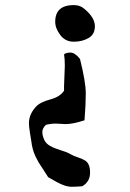

<svg xmlns="http://www.w3.org/2000/svg" viewBox="-20 -753 503 742"><path d="M193.4 -668.9Q193.4 -733.4 265.6 -733.4Q291 -733.4 309.6 -715.8Q346.7 -683.6 346.7 -651.9Q346.7 -620.1 322.3 -606Q297.9 -591.8 265.1 -591.8Q232.4 -591.8 212.9 -617.7Q193.4 -643.6 193.4 -668.9ZM227.5 -418.9 230.5 -499Q230.5 -526.4 227.5 -543Q235.4 -549.8 252.4 -549.8Q269.5 -549.8 289.1 -525.4Q311.5 -435.5 311.5 -392.6Q311.5 -349.6 306.6 -288.1Q261.7 -273.4 233.4 -273.4L195.3 -275.4Q176.8 -275.4 157.2 -270.5Q143.6 -256.8 143.6 -243.2Q143.6 -229.5 150.4 -213.9Q157.2 -198.2 173.8 -189Q190.4 -179.7 214.8 -172.4Q239.3 -165 251.5 -157.7Q263.7 -150.4 280.8 -145Q297.9 -139.6 308.6 -132.8Q328.1 -121.1 328.1 -85.9Q328.1 -50.8 297.9 -33.2Q274.4 -31.2 257.3 -31.2Q240.2 -31.2 221.2 -39.1Q202.1 -46.9 166 -68.4Q162.1 -75.2 147.5 -97.2Q132.8 -119.1 128.9 -126L117.2 -148.4Q104.5 -174.8 100.6 -210L95.7 -240.2Q91.8 -264.6 91.8 -276.4Q91.8 -313.5 122.1 -343.8Q136.7 -358.4 174.3 -368.7Q211.9 -378.9 227.5 -402.3Z"/></svg>

Font: Essays1743
Style: Medium
Weight: 500
Designer: Based on the typeface in a 1743 English translation of the essays of Montaigne.  PostScript/TrueType font designed by Jo
Version: Version 002.100